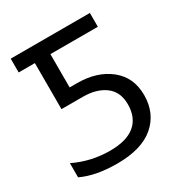

<svg xmlns="http://www.w3.org/2000/svg" viewBox="-171 -834 905 964"><g transform="rotate(-30 282.0 -352.0)"><path d="M231 10Q106 10 25 -29V-111Q122 -64 232 -64Q328 -64 376.5 -104.5Q425 -145 425 -222Q425 -294 376 -330.5Q327 -367 248 -367H124V-634H30V-714H489V-634H214V-441H256Q372 -441 445.5 -382.5Q519 -324 519 -221Q519 -116 446 -53Q373 10 231 10Z"/></g></svg>

Font: Advent Sans Logo
Style: Regular
Weight: 400
Designer: Types & Symbols
Foundry: Types & Symbols
Version: Version 1.002